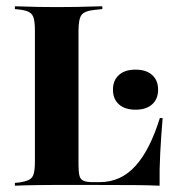

<svg xmlns="http://www.w3.org/2000/svg" viewBox="-20 -591 566 611"><path d="M149.2 -2.4Q123.4 -2.4 100 -2Q76.6 -1.6 58.5 -1.2Q40.3 -0.8 27.4 0V-8.9L42.7 -10.5Q62.9 -13.7 73.4 -19.4Q83.9 -25 87.5 -38.7Q91.1 -52.4 91.1 -78.2V-369.4H229.8V-66.1Q229.8 -42.7 233.1 -31Q236.3 -19.4 246.8 -15.3Q257.3 -11.3 277.4 -11.3H296Q331.5 -11.3 360.1 -24.6Q388.7 -37.9 412.1 -64.1Q435.5 -90.3 454.4 -128.2Q473.4 -166.1 488.7 -215.3H497.6Q492.7 -158.1 489.9 -104.4Q487.1 -50.8 487.9 0Q455.6 -1.6 408.5 -2Q361.3 -2.4 290.3 -2.4H159.7ZM149.2 -568.5H160.5H171Q199.2 -568.5 224.6 -569Q250 -569.4 271 -570.2Q291.9 -571 305.6 -571V-562.1L282.3 -559.7Q249.2 -556.5 239.5 -543.5Q229.8 -530.6 229.8 -492.7V-369.4H91.1V-492.7Q91.1 -518.5 87.5 -532.3Q83.9 -546 73.4 -552Q62.9 -558.1 42.7 -560.5L27.4 -562.1V-571Q40.3 -571 58.5 -570.2Q76.6 -569.4 100 -569Q123.4 -568.5 149.2 -568.5ZM411.3 -241.9Q377.4 -241.9 358.5 -258.9Q339.5 -275.8 339.5 -305.6Q339.5 -335.5 358.5 -352.4Q377.4 -369.4 411.3 -369.4Q445.2 -369.4 464.1 -352.4Q483.1 -335.5 483.1 -305.6Q483.1 -275.8 464.1 -258.9Q445.2 -241.9 411.3 -241.9Z"/></svg>

Font: Playfair 144pt SemiCondensed ExtraBold
Style: Regular
Weight: 800
Width: 4
Designer: Claus Eggers Sørensen
Foundry: Claus Eggers Sørensen
Version: Version 2.203